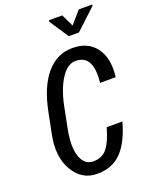

<svg xmlns="http://www.w3.org/2000/svg" viewBox="-168 -1008 876 1108"><g transform="rotate(-20 270.0 -454.0)"><path d="M233.4 10.3Q139.6 10.7 88.4 -76.2Q37.1 -163.1 64 -294.4L89.4 -421.4Q118.2 -567.4 184.1 -644.5Q250 -721.7 344.7 -721.2Q439.5 -721.7 488.3 -656.2Q537.1 -590.8 522.9 -477.5H426.8Q445.8 -645 336.9 -645Q287.1 -645.5 247.1 -584Q207 -522.5 186.5 -422.4L161.1 -294.4Q139.6 -187 161.1 -126Q182.6 -64.9 236.8 -64.9Q291 -64.9 321.3 -102.5Q351.6 -140.1 375.5 -224.1H471.7Q440.4 -108.4 383.8 -48.8Q327.1 10.7 233.4 10.3ZM391.1 -842.8 456.5 -918H539.6L537.6 -909.7L412.1 -792.5H349.6L272 -909.2L273.9 -918H355Z"/></g></svg>

Font: RobotoCondensed-Italic
Style: Italic
Weight: 400
Designer: Google
Version: Version 1.200311; 2013